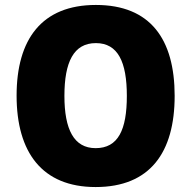

<svg xmlns="http://www.w3.org/2000/svg" viewBox="-20 -745 772 775"><path d="M685 -358C685 -587 587 -725 367 -725C149 -725 47 -587 47 -359C47 -130 150 10 366 10C586 10 685 -130 685 -358ZM240 -358C240 -494 277 -571 367 -571C456 -571 492 -495 492 -358C492 -221 457 -147 366 -147C278 -147 240 -223 240 -358Z"/></svg>

Font: Noto Sans Telugu SemiCondensed Black
Style: Regular
Weight: 900
Width: 4
Designer: Jelle Bosma - Monotype Design Team
Foundry: Monotype Imaging Inc.
Version: Version 2.005